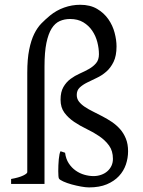

<svg xmlns="http://www.w3.org/2000/svg" viewBox="-20 -777 605 811"><path d="M521 -138.2Q521 -109.4 511.7 -82Q502.4 -54.7 482.4 -33.2Q462.4 -11.7 431.2 1.5Q399.9 14.6 356 14.6Q342.3 14.6 322.3 11Q302.2 7.3 282.7 2Q263.2 -3.4 247.8 -10.3Q232.4 -17.1 229 -22.9Q227.5 -25.4 226.8 -33.9Q226.1 -42.5 226.1 -54.2Q226.1 -65.9 226.6 -79.1Q227.1 -92.3 228.3 -104.5Q229.5 -116.7 231.4 -125.7Q233.4 -134.8 235.8 -138.2L254.9 -131.8Q258.3 -105.5 270.5 -86.9Q282.7 -68.4 299.8 -56.4Q316.9 -44.4 336.7 -38.8Q356.4 -33.2 375 -33.2Q392.1 -33.2 407.2 -38.6Q422.4 -43.9 433.3 -53.5Q444.3 -63 450.7 -76.4Q457 -89.8 457 -106Q457 -139.6 440.7 -162.1Q424.3 -184.6 399.7 -201.4Q375 -218.3 346.4 -231.9Q317.9 -245.6 293.2 -262.2Q268.6 -278.8 252.2 -300.8Q235.8 -322.8 235.8 -356Q235.8 -388.7 247.8 -409.4Q259.8 -430.2 277.8 -443.6Q295.9 -457 316.9 -466.3Q337.9 -475.6 356 -485.8Q374 -496.1 386 -510.3Q397.9 -524.4 397.9 -547.9Q397.9 -572.8 391.1 -599.1Q384.3 -625.5 369.6 -647.2Q355 -668.9 331.8 -682.9Q308.6 -696.8 275.9 -696.8Q252.4 -696.8 232.4 -688Q212.4 -679.2 198.2 -656.7Q184.1 -634.3 176 -595.5Q168 -556.6 168 -496.1V0H26.9V-21Q60.1 -26.9 77.6 -35.4Q95.2 -43.9 95.2 -49.8V-469.2Q95.2 -527.8 103.3 -567.4Q111.3 -606.9 124.5 -633.8Q137.7 -660.6 155.3 -678.5Q172.9 -696.3 191.9 -711.9Q218.3 -733.4 251 -745.1Q283.7 -756.8 318.8 -756.8Q360.8 -756.8 390.1 -739.5Q419.4 -722.2 437.7 -695.8Q456.1 -669.4 464.1 -638.7Q472.2 -607.9 472.2 -581.1Q472.2 -541 459.7 -515.6Q447.3 -490.2 428.7 -474.1Q410.2 -458 388.2 -447.8Q366.2 -437.5 347.7 -428.2Q329.1 -418.9 316.7 -407.2Q304.2 -395.5 304.2 -376Q304.2 -359.9 313.5 -347.9Q322.8 -335.9 338.1 -325.7Q353.5 -315.4 372.8 -305.9Q392.1 -296.4 412.6 -285.6Q433.1 -274.9 452.4 -262Q471.7 -249 487.1 -231.7Q502.4 -214.4 511.7 -191.4Q521 -168.5 521 -138.2Z"/></svg>

Font: Gentium
Style: Regular
Weight: 400
Designer: J. Victor Gaultney
Version: Version 1.03; 2011; OFL 1.1 release